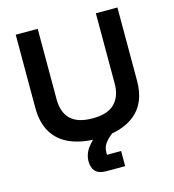

<svg xmlns="http://www.w3.org/2000/svg" viewBox="-125 -779 978 1082"><g transform="rotate(-15 363.5 -237.5)"><path d="M360.8 10Q270 10 203.8 -17.9Q137.5 -45.8 102.1 -103.3Q66.7 -160.8 66.7 -248.3V-675H195V-264.2Q195 -188.3 235.8 -147.9Q276.7 -107.5 365 -107.5Q453.3 -107.5 493.8 -149.6Q534.2 -191.7 534.2 -263.3V-675H660V-246.7Q660 -119.2 581.2 -54.6Q502.5 10 360.8 10ZM359.2 200Q317.5 200 297.9 179.2Q278.3 158.3 278.3 120.8Q278.3 76.7 308.3 38.3Q338.3 0 377.5 -23.3L451.7 0Q420.8 22.5 404.6 45.4Q388.3 68.3 388.3 97.5V111.7H470.8V200Z"/></g></svg>

Font: Funnel Display SemiBold
Style: Regular
Weight: 600
Designer: NORD ID, Kristian Moeller
Foundry: Dicotype
Version: Version 1.000